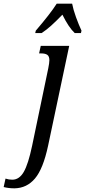

<svg xmlns="http://www.w3.org/2000/svg" viewBox="-142 -786 464 1046"><path d="M-122 233 -112 187Q-94 193 -75 193Q-37 193 -12.5 150.5Q12 108 33 8L121 -414Q127 -444 127 -458Q127 -479 116 -487Q105 -495 82 -495H71L80 -536H235L120 8Q93 134 48.5 186.5Q4 239 -63 240Q-95 240 -122 233ZM53 -619Q132 -711 167 -766H251Q257 -734 272 -692.5Q287 -651 302 -619L299 -606H265Q232 -637 198 -706Q163 -670 137 -646.5Q111 -623 85 -606H50Z"/></svg>

Font: Noto Serif Cond
Style: Italic
Weight: 400
Width: 3
Italic angle: -12°
Designer: Monotype Design Team
Foundry: Monotype Imaging Inc.
Version: Version 1.001